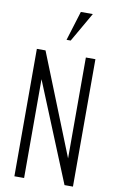

<svg xmlns="http://www.w3.org/2000/svg" viewBox="-117 -1187 763 1247"><g transform="rotate(10 264.5 -563.0)"><path d="M251 -931.6 311 -1126H390.1L278.3 -931.6ZM71.3 0V-840.3H128.4L394.5 -174.8V-840.3H457.5V0H401.9L135.3 -651.4V0Z"/></g></svg>

Font: Oswald-Light
Style: Light
Weight: 300
Designer: vernon adams
Foundry: vernon adams
Version: Version ; ttfautohint (v0.92.18-e454-dirty) -l 8 -r 50 -G 20